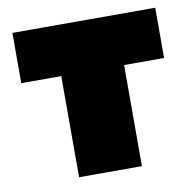

<svg xmlns="http://www.w3.org/2000/svg" viewBox="-65 -596 670 662"><g transform="rotate(-10 270.0 -265.0)"><path d="M160 0V-354H20V-530H520V-354H380V0Z"/></g></svg>

Font: Golos Text Black
Style: Regular
Weight: 900
Designer: A.Korolkova, Vitaly Kuzmin
Foundry: ParaType Ltd
Version: Version 2.004